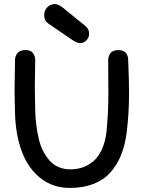

<svg xmlns="http://www.w3.org/2000/svg" viewBox="-20 -922 709 948"><path d="M377 -709Q360.4 -709 335 -726.1L216.8 -807.1Q198.2 -819.8 198.2 -847.2Q198.2 -870.1 213.4 -886Q228.5 -901.9 251 -901.9Q268.1 -901.9 292 -882.8L398.9 -795.9Q410.6 -786.6 415.3 -777.3Q419.9 -768.1 419.9 -753.9Q419.9 -736.3 406.5 -722.7Q393.1 -709 377 -709ZM325.2 5.9Q242.7 5.9 181.9 -41Q121.1 -87.9 89.4 -169.9Q57.6 -252 54.2 -360.8Q51.8 -465.8 51.8 -475.1Q51.8 -502 53 -552Q54.2 -602.1 54.2 -627.9Q54.2 -644.5 66.4 -659.7Q78.6 -674.8 106 -674.8Q132.3 -674.8 143.1 -659.4Q153.8 -644 153.8 -627Q153.8 -602.1 152.8 -557.4Q151.9 -512.7 151.9 -491.2Q151.9 -459 153.8 -375Q155.3 -336.9 159.4 -303.2Q163.6 -269.5 171.6 -235.8Q179.7 -202.1 193.4 -175.8Q207 -149.4 225.1 -128.9Q243.2 -108.4 269.3 -97.2Q295.4 -85.9 327.1 -85.9Q360.4 -85.9 388.7 -95.7Q417 -105.5 441.7 -126.5Q466.3 -147.5 483.2 -184.6Q500 -221.7 505.9 -272Q515.1 -362.8 515.1 -464.8Q515.1 -488.8 514.6 -541.7Q514.2 -594.7 514.2 -625Q514.2 -632.3 516.1 -639.9Q518.1 -647.5 522.7 -655.8Q527.3 -664.1 538.1 -669.4Q548.8 -674.8 564 -674.8Q579.1 -674.8 589.6 -669.7Q600.1 -664.6 604.7 -656.2Q609.4 -647.9 611.1 -641.1Q612.8 -634.3 612.8 -627Q612.8 -623.5 614 -595.2Q615.2 -566.9 616.2 -528.1Q617.2 -489.3 617.2 -460Q617.2 -361.3 605 -264.2Q596.7 -202.6 576.9 -154.3Q557.1 -106 523.9 -69.3Q490.7 -32.7 440.4 -13.4Q390.1 5.9 325.2 5.9Z"/></svg>

Font: Comic Neue
Style: Bold
Weight: 700
Designer: Craig Rozynski
Foundry: Craig Rozynski
Version: Version 2.003;hotconv 1.0.109;makeotfexe 2.5.65596